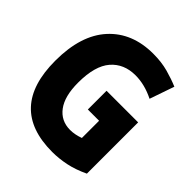

<svg xmlns="http://www.w3.org/2000/svg" viewBox="-200 -858 1001 1001"><g transform="rotate(45 300.0 -357.5)"><path d="M345 10Q394 10 445 -0.5Q496 -11 553 -38V-416H320V-278H403V-151Q364 -137 330 -137Q263 -137 224 -189Q185 -241 185 -341Q185 -465 235 -522.5Q285 -580 370 -580Q438 -580 508 -545L555 -681Q515 -698 466 -711.5Q417 -725 356 -725Q201 -725 110.5 -625.5Q20 -526 20 -338Q20 10 345 10Z"/></g></svg>

Font: Noto Sans Mono Extra
Style: Regular
Weight: 800
Designer: Monotype Design Team
Foundry: Monotype Imaging Inc.
Version: Version 1.900